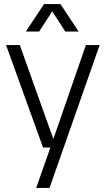

<svg xmlns="http://www.w3.org/2000/svg" viewBox="-20 -730 523 950"><path d="M159 200 235 -16 238 -25 405 -507H473L225 200ZM193 0 10 -507H78L248 -31H265L267 0ZM198 -710H279L369 -574H303L223 -698H254L174 -574H108Z"/></svg>

Font: TikTok Sans Light
Style: Regular
Weight: 300
Version: Version 4.000